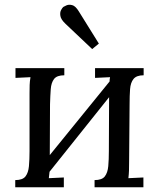

<svg xmlns="http://www.w3.org/2000/svg" viewBox="-20 -786 667 806"><path d="M250 -470Q219 -470 207 -454.5Q195 -439 193 -411.5Q191 -384 190 -348L189 -135L440 -444Q440 -453 442 -462L379 -459V-500H583V-470Q553 -470 540.5 -454.5Q528 -439 526 -411.5Q524 -384 524 -348L522 -106Q522 -86 521.5 -70.5Q521 -55 519 -38L582 -41V0H377V-30Q408 -30 420 -45.5Q432 -61 434.5 -88.5Q437 -116 437 -152L438 -378L188 -65Q187 -51 185 -38L248 -41V0H44V-30Q75 -30 87 -45.5Q99 -61 101.5 -88.5Q104 -116 104 -152V-394Q104 -414 104.5 -429.5Q105 -445 108 -462L45 -459V-500H250ZM367 -580 255 -686Q236 -704 233.5 -719Q231 -734 236.5 -744Q242 -754 246 -757Q249 -759 259 -763.5Q269 -768 283 -764.5Q297 -761 311 -738L395 -603Z"/></svg>

Font: Lora
Style: Regular
Weight: 400
Designer: Olga Karpushina, Alexei Vanyashin (Cyrillic)
Foundry: Cyreal
Version: Version 3.005; ttfautohint (v1.8.4.7-5d5b)